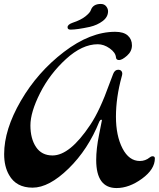

<svg xmlns="http://www.w3.org/2000/svg" viewBox="-20 -906 804 972"><path d="M527 -849Q527 -820 500 -799.5Q473 -779 435 -770Q370 -756 337 -756Q322 -756 322 -768Q322 -782 348 -791Q390 -805 413 -823.5Q436 -842 440 -855Q451 -886 490 -886Q508 -886 517.5 -874Q527 -862 527 -849ZM567 -616Q565 -640 535.5 -661Q506 -682 475 -682Q396 -682 314 -607Q232 -532 183 -435Q134 -338 134 -271Q134 -204 162.5 -161.5Q191 -119 246 -119Q334 -119 437 -274Q485 -345 534 -482Q552 -531 553 -532Q561 -553 579 -553Q588 -553 593.5 -547.5Q599 -542 599 -534.5Q599 -527 596 -518Q567 -412 567 -315.5Q567 -219 600 -155Q633 -91 688 -91Q716 -91 738 -109Q745 -115 752 -115Q764 -115 764 -104Q764 -49 699 -1.5Q634 46 570 46Q467 46 467 -96Q467 -153 481.5 -224Q496 -295 496 -297.5Q496 -300 492 -300Q488 -300 483 -291Q426 -149 327 -52.5Q228 44 145 44Q62 44 26 -20Q1 -63 1 -126Q1 -250 85.5 -395.5Q170 -541 303.5 -643Q437 -745 563 -745Q606 -745 627 -726Q648 -707 648 -676.5Q648 -646 623 -624Q598 -602 583 -602Q568 -602 567 -616Z"/></svg>

Font: Dr Sugiyama
Style: Regular
Weight: 400
Designer: Alejandro Paul
Foundry: Alejandro Paul
Version: Version 1.000